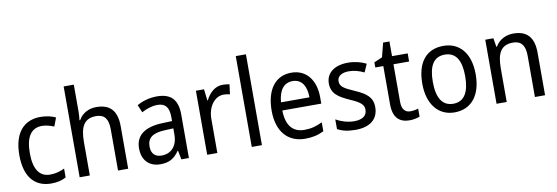

<svg xmlns="http://www.w3.org/2000/svg" viewBox="-56 -1166 4590 1582"><g transform="rotate(-10 2239.0 -375.0)"><path d="M271 10C321 10 362 0 395 -19V-93C360 -76 321 -64 274 -64C184 -64 139 -134 139 -266C139 -401 184 -471 277 -471C308 -471 347 -460 376 -448L403 -519C372 -535 325 -546 276 -546C140 -546 51 -455 51 -265C51 -78 137 10 271 10Z M594 -540V-760H509V0H594V-278C594 -406 628 -473 729 -473C799 -473 830 -432 830 -345V0H915V-355C915 -485 859 -546 743 -546C681 -546 624 -517 595 -463H589C592 -485 594 -513 594 -540Z M1251 -546C1187 -546 1128 -528 1083 -502L1110 -438C1152 -460 1196 -476 1243 -476C1306 -476 1339 -443 1339 -357V-324L1259 -321C1107 -316 1032 -256 1032 -149C1032 -49 1091 10 1183 10C1260 10 1302 -17 1342 -75H1345L1360 0H1423V-364C1423 -486 1370 -546 1251 -546ZM1271 -260 1339 -263V-213C1339 -111 1283 -59 1206 -59C1154 -59 1120 -87 1120 -149C1120 -218 1160 -256 1271 -260Z M1801 -546C1737 -546 1689 -501 1659 -441H1655L1644 -536H1576V0H1661V-284C1661 -391 1722 -465 1795 -465C1812 -465 1832 -462 1847 -458L1858 -540C1841 -544 1820 -546 1801 -546Z M2034 0V-760H1949V0Z M2375 -546C2243 -546 2162 -443 2162 -264C2162 -94 2248 10 2395 10C2458 10 2503 -1 2552 -25V-100C2502 -75 2458 -63 2401 -63C2304 -63 2251 -127 2249 -252H2575V-306C2575 -447 2502 -546 2375 -546ZM2374 -476C2453 -476 2488 -409 2488 -320H2250C2258 -421 2301 -476 2374 -476Z M3008 -147C3008 -231 2955 -268 2866 -307C2777 -346 2747 -364 2747 -409C2747 -449 2782 -475 2844 -475C2889 -475 2932 -462 2971 -443L3001 -511C2956 -533 2906 -546 2848 -546C2739 -546 2665 -494 2665 -405C2665 -319 2721 -284 2812 -243C2900 -205 2925 -181 2925 -140C2925 -92 2891 -62 2817 -62C2761 -62 2703 -82 2666 -104V-23C2703 -2 2751 10 2817 10C2935 10 3008 -44 3008 -147Z M3288 -62C3243 -62 3217 -92 3217 -153V-468H3348V-536H3217V-659H3164L3134 -541L3065 -511V-468H3132V-148C3132 -30 3190 10 3269 10C3300 10 3334 3 3354 -6V-73C3337 -67 3311 -62 3288 -62Z M3870 -269C3870 -448 3781 -546 3647 -546C3504 -546 3423 -446 3423 -269C3423 -95 3511 10 3645 10C3787 10 3870 -95 3870 -269ZM3511 -269C3511 -400 3552 -473 3646 -473C3740 -473 3782 -400 3782 -269C3782 -138 3740 -62 3647 -62C3553 -62 3511 -138 3511 -269Z M4232 -546C4171 -546 4113 -518 4082 -463H4077L4065 -536H3997V0H4082V-278C4082 -408 4116 -473 4217 -473C4287 -473 4318 -430 4318 -345V0H4403V-355C4403 -487 4345 -546 4232 -546Z"/></g></svg>

Font: Noto Sans Sinhala UI SemiCondensed
Style: Regular
Weight: 400
Width: 4
Designer: Jelle Bosma - Monotype Design Team
Foundry: Monotype Imaging Inc.
Version: Version 2.006